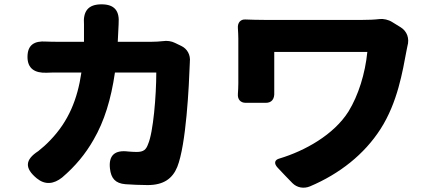

<svg xmlns="http://www.w3.org/2000/svg" viewBox="-20 -821 2000 887"><path d="M412 -175C462 -261 493 -362 511 -486H606H702C702 -379 688 -209 664 -155C655 -130 644 -119 611 -119C599 -119 587 -120 573 -121C511 -129 481 -104 488 -42C493 3 513 26 559 30C591 32 626 34 662 34C736 34 777 4 799 -50C840 -153 853 -421 857 -533C857 -534 857 -534 857 -535C861 -567 845 -596 817 -609L788 -623C772 -631 751 -634 733 -631C715 -629 697 -628 681 -628H524L528 -709C528 -710 528 -710 528 -711C533 -771 509 -801 449 -801C387 -801 363 -769 368 -707C368 -707 368 -706 368 -706V-628H245C230 -628 212 -628 193 -629C138 -633 107 -613 107 -558C107 -504 141 -483 195 -485C215 -486 233 -486 245 -486H356C338 -363 297 -261 212 -173C195 -155 176 -138 157 -123C95 -83 93 -44 150 3C188 34 228 30 267 -1C328 -53 375 -110 412 -175Z M1298 -9 1331 25C1352 46 1383 52 1412 40C1549 -18 1663 -108 1738 -225C1817 -348 1840 -492 1858 -587C1859 -592 1860 -599 1862 -607C1873 -644 1860 -677 1831 -695L1792 -719C1775 -730 1751 -735 1734 -733C1709 -730 1681 -729 1653 -729C1576 -729 1248 -729 1204 -729C1172 -729 1140 -730 1113 -731C1092 -732 1077 -717 1079 -691C1080 -674 1081 -657 1081 -642C1081 -594 1081 -480 1081 -436C1081 -419 1080 -404 1079 -387C1077 -362 1091 -346 1115 -346H1162H1208C1234 -346 1249 -362 1247 -395C1247 -413 1247 -429 1247 -436C1247 -480 1247 -550 1247 -581C1316 -581 1611 -581 1677 -581C1667 -481 1636 -381 1590 -306C1522 -198 1388 -124 1272 -89C1248 -83 1244 -66 1263 -46Z"/></svg>

Font: GenSenRounded2 TW H
Style: Regular
Weight: 900
Version: Version 2.100;PS 2.1;hotconv 16.6.51;makeotf.lib2.5.65220 DE